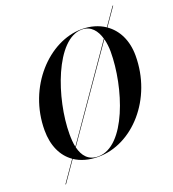

<svg xmlns="http://www.w3.org/2000/svg" viewBox="-163 -953 1059 1176"><g transform="rotate(-20 367.0 -365.0)"><path d="M309 10C531.5 10 734 -212 734 -495C734 -594.5 695 -671 630.5 -715.5L710 -830H706L628 -717.5C587 -745 536.5 -760 478.5 -760C265.5 -760 53.5 -538 53.5 -255C53.5 -155.5 89 -78.5 153 -34L60 100H64L155.5 -32C196 -5 247.5 10 309 10ZM478.5 -757.5C538.5 -757.5 571.5 -713 587 -659L196.5 -96.5C191 -121.5 189 -150 189 -180C189 -412 309.5 -757.5 478.5 -757.5ZM599 -570C599 -338 488 7.5 309 7.5C245 7.5 212 -33 197.5 -92.5L588.5 -655C595.5 -627.5 599 -597.5 599 -570Z"/></g></svg>

Font: Bodoni* 72pt Medium
Style: Italic
Weight: 500
Italic angle: -13°
Version: Version 2.3